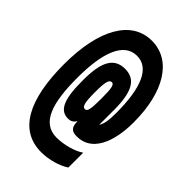

<svg xmlns="http://www.w3.org/2000/svg" viewBox="-271 -807 1142 1142"><g transform="rotate(45 300.0 -236.5)"><path d="M485 181V56C446 84 371 105 309 105C182 105 145 -29 145 -235C145 -447 194 -578 304 -578C408 -578 457 -460 457 -250C457 -187 450 -149 435 -129V-252C435 -408 396 -473 309 -473C220 -473 179 -408 179 -252V-239C179 -79 212 -23 278 -23C297 -23 315 -30 327 -51H329V-48C329 -7 344 15 386 15H391C514 15 570 -115 570 -284C570 -540 468 -704 303 -704C133 -704 32 -529 32 -236C32 63 121 231 306 231C371 231 442 210 485 181ZM280 -247V-249C280 -334 288 -361 309 -361C328 -361 334 -336 334 -249V-247C334 -158 328 -134 309 -134C288 -134 280 -160 280 -247Z"/></g></svg>

Font: LT Wave Mono Black
Style: Regular
Weight: 900
Designer: Daniel Lyons
Version: Version 2.5 (Glyphs App)